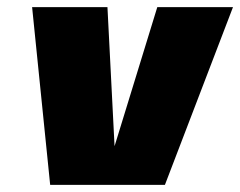

<svg xmlns="http://www.w3.org/2000/svg" viewBox="-20 -520 675 540"><path d="M302.2 -108.9 422.4 -500H635.3L443.8 0H121.1L70.3 -500H282.2Z"/></svg>

Font: Fivo Sans Black
Style: Regular
Weight: 900
Designer: Alexander Slobzheninov
Foundry: Alexander Slobzheninov
Version: 1.0